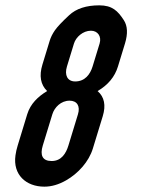

<svg xmlns="http://www.w3.org/2000/svg" viewBox="-20 -693 532 719"><path d="M327.8 -137 364.8 -258C377.2 -298.7 370.8 -330 345.5 -352C384.5 -374.7 409.9 -405.3 421.7 -444L448 -530C459.2 -566.7 457.8 -595.8 443.7 -617.5C421 -652.5 400.1 -673 351.7 -673C303 -673 265.4 -660.7 238.9 -636C212.3 -611.3 194.6 -592.5 185.6 -579.5C176.6 -566.5 170.2 -553.7 166.3 -541L138.8 -451C126 -409 131.9 -376 156.5 -352C122.5 -331.5 94 -304.6 81.9 -265L46.2 -148C42.3 -135.3 39.5 -123 37.9 -111C27.8 -38.7 77.5 6 146.1 6C172.8 6 199.8 -1.8 227.3 -17.5C273 -43.6 312.7 -87.4 327.8 -137ZM320.6 -578C345.6 -578 361.2 -556.9 353 -530L326.7 -444C317.6 -414.5 298.1 -388 261.6 -388C232 -388 220.9 -412.1 230.7 -444L257 -530C264.3 -554 290.5 -578 320.6 -578ZM240.5 -316C268.7 -316 281.3 -295.5 271.9 -265L236.2 -148C227.3 -118.9 210.2 -90 173.4 -90C138.6 -90 129.2 -112 140.2 -148L176 -265C183.9 -290.9 208.3 -316 240.5 -316Z"/></svg>

Font: Din Kursivschrift
Style: Eng
Weight: 400
Version: Version 1.089